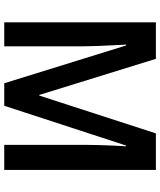

<svg xmlns="http://www.w3.org/2000/svg" viewBox="55 -860 754 904"><g transform="rotate(90 432.0 -408.0)"><path d="M372 -51 194 -625H190Q191 -600 193 -565Q195 -530 196.5 -493Q198 -456 198 -427V-51H85V-765H257L427 -216H430L608 -765H780V-51H662V-431Q662 -459 663 -495Q664 -531 665.5 -565.5Q667 -600 669 -624H665L478 -51Z"/></g></svg>

Font: Noto Sans Tamil UI SemiCondensed SemiBold
Style: Regular
Weight: 600
Width: 4
Designer: Jelle Bosma - Monotype Design Team
Foundry: Monotype Imaging Inc.
Version: Version 2.004; ttfautohint (v1.8.4.7-5d5b)